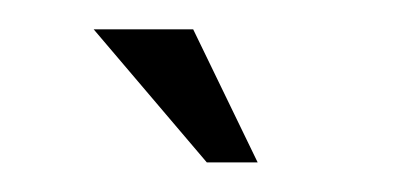

<svg xmlns="http://www.w3.org/2000/svg" viewBox="-20 -623 274 131"><path d="M155.8 -512.2H121.1L43.9 -603H111.8Z"/></svg>

Font: Kikakui Sans Pro
Style: Regular
Weight: 400
Version: 0.2